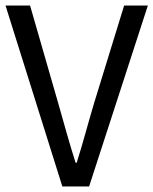

<svg xmlns="http://www.w3.org/2000/svg" viewBox="-20 -676 556 696"><path d="M206 0H303L516 -656H430L321 -302C298 -225 282 -162 258 -86H254C230 -162 213 -225 191 -302L89 -656H0Z"/></svg>

Font: SSansPro
Style: Regular
Weight: 400
Designer: Paul D. Hunt
Foundry: Adobe Systems Incorporated
Version: Version 3.006;hotconv 1.0.111;makeotfexe 2.5.65597